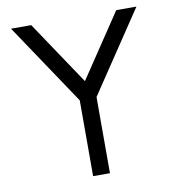

<svg xmlns="http://www.w3.org/2000/svg" viewBox="-78 -754 751 823"><g transform="rotate(-10 297.5 -342.0)"><path d="M261.2 0V-330.1L24.4 -683.6H112.3L297.4 -407.2L482.4 -683.6H570.3L334.5 -331.5V0Z"/></g></svg>

Font: Sanitrixie
Style: Regular
Weight: 400
Designer: Jayvee D. Enaguas (Grand Chaos)
Version: Version 1.1 - 6/9/2013